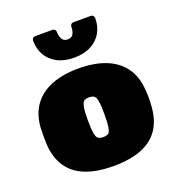

<svg xmlns="http://www.w3.org/2000/svg" viewBox="-139 -877 920 999"><g transform="rotate(-20 321.0 -377.5)"><path d="M321 10Q229 10 166 -15Q103 -40 69.5 -90Q36 -140 31 -213Q30 -236 30 -260.5Q30 -285 31 -307Q36 -381 72 -430.5Q108 -480 171 -505Q234 -530 321 -530Q408 -530 471 -505Q534 -480 570 -430.5Q606 -381 611 -307Q613 -285 613 -260.5Q613 -236 611 -213Q606 -140 572.5 -90Q539 -40 476 -15Q413 10 321 10ZM321 -150Q350 -150 357 -166.5Q364 -183 366 -218Q367 -233 367 -260Q367 -287 366 -302Q364 -335 357 -352.5Q350 -370 321 -370Q293 -370 285.5 -352.5Q278 -335 276 -302Q275 -287 275 -260Q275 -233 276 -218Q278 -183 285.5 -166.5Q293 -150 321 -150ZM321 -590Q266 -590 227.5 -610.5Q189 -631 169 -666Q149 -701 149 -746Q149 -754 154 -759.5Q159 -765 168 -765H262Q271 -765 276 -759.5Q281 -754 281 -746Q281 -724 290 -707.5Q299 -691 321 -691Q344 -691 352.5 -707.5Q361 -724 361 -747Q361 -754 366 -759.5Q371 -765 380 -765H474Q483 -765 488 -759.5Q493 -754 493 -746Q493 -701 473 -666Q453 -631 414.5 -610.5Q376 -590 321 -590Z"/></g></svg>

Font: Rubik Black
Style: Regular
Weight: 900
Designer: Hubert and Fischer
Foundry: Hubert and Fischer
Version: Version 2.300;gftools[0.9.30]